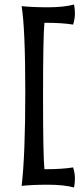

<svg xmlns="http://www.w3.org/2000/svg" viewBox="-20 -751 369 843"><path d="M301 -16Q309 10 309 32Q309 54 305 72Q259 60 191 60Q123 60 75 65Q91 -69 91 -347Q91 -625 75 -724Q123 -719 191 -719Q259 -719 305 -731Q309 -713 309 -691Q309 -669 301 -643Q254 -651 175 -651Q169 -588 169 -327.5Q169 -67 175 -8Q254 -8 301 -16Z"/></svg>

Font: Port Lligat Sans
Style: Regular
Weight: 400
Designer: Dario Muhafara, Eduardo Rodriguez Tunni
Foundry: Tipo
Version: Version 1.002